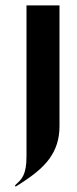

<svg xmlns="http://www.w3.org/2000/svg" viewBox="-20 -515 283 710"><path d="M200 -48V-495H78V62Q78 88 75 105Q72 122 66.5 133.5Q61 145 53 153.5Q45 162 35 171L38 175Q82 148 113 123Q144 98 163 71.5Q182 45 191 15.5Q200 -14 200 -48Z"/></svg>

Font: Moniqa Black
Style: Regular
Weight: 900
Designer: Rajesh Rajput
Foundry: Rajesh Rajput
Version: Version 1.000